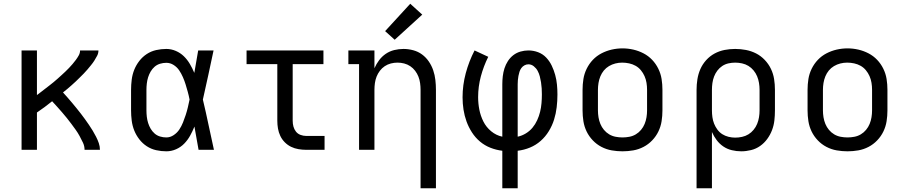

<svg xmlns="http://www.w3.org/2000/svg" viewBox="-20 -799 4840 1024"><path d="M95 0V-530H177V-292Q189 -301 200 -309.5Q211 -318 222 -326.5Q233 -335 244 -343.5Q255 -352 266 -361Q277 -370 287.5 -379.5Q298 -389 308 -398Q318 -407 328.5 -417Q339 -427 348.5 -437Q358 -447 367 -457.5Q376 -468 384.5 -479.5Q393 -491 400 -503.5Q407 -516 407 -530H505Q505 -515 498 -501.5Q491 -488 483 -475.5Q475 -463 465.5 -451.5Q456 -440 446.5 -428.5Q437 -417 426.5 -406.5Q416 -396 405.5 -385.5Q395 -375 384 -364.5Q373 -354 362 -344.5Q351 -335 339.5 -325Q328 -315 316 -306Q329 -292 341 -278Q353 -264 365 -250Q377 -236 388.5 -221.5Q400 -207 411.5 -192.5Q423 -178 433.5 -163Q444 -148 454.5 -133Q465 -118 474.5 -102Q484 -86 492.5 -69.5Q501 -53 507 -35.5Q513 -18 513 0H431Q431 -20 422.5 -38Q414 -56 404.5 -73.5Q395 -91 383.5 -107Q372 -123 360.5 -138.5Q349 -154 336.5 -169.5Q324 -185 311 -200Q298 -215 285 -229.5Q272 -244 258 -259Q238 -243 218 -228Q198 -213 177 -199V0Z M867 8Q840 8 813 2Q786 -4 763 -19Q740 -34 723 -56Q706 -78 696 -103Q686 -128 682.5 -155.5Q679 -183 679 -210V-320Q679 -347 682.5 -374.5Q686 -402 696 -427Q706 -452 723 -474Q740 -496 763 -511Q786 -526 813 -532Q840 -538 867 -538Q893 -538 917.5 -527.5Q942 -517 960.5 -499Q979 -481 992.5 -458Q1006 -435 1016 -411Q1016 -412 1016.5 -412Q1017 -412 1017 -412V-414Q1022 -443 1027 -472Q1032 -501 1037 -530H1119Q1105 -465 1091 -399Q1077 -333 1062 -268Q1078 -201 1092 -134Q1106 -67 1121 0H1039Q1033 -31 1028 -62Q1023 -93 1017 -124Q1007 -99 994 -75.5Q981 -52 962.5 -33Q944 -14 919 -3Q894 8 867 8ZM867 -66Q888 -66 906.5 -78.5Q925 -91 936.5 -108.5Q948 -126 956 -146Q964 -166 970.5 -186Q977 -206 982 -227Q987 -248 991 -268Q987 -289 981.5 -309Q976 -329 970 -348.5Q964 -368 955.5 -387.5Q947 -407 935.5 -424Q924 -441 906 -452.5Q888 -464 867 -464Q850 -464 833.5 -459Q817 -454 804.5 -443Q792 -432 783.5 -417.5Q775 -403 770 -387Q765 -371 763 -354Q761 -337 761 -320V-210Q761 -193 763 -176Q765 -159 770 -143Q775 -127 783.5 -112.5Q792 -98 804.5 -87Q817 -76 833.5 -71Q850 -66 867 -66Z M1613 0Q1593 0 1572 -3.5Q1551 -7 1532.5 -16Q1514 -25 1499 -40Q1484 -55 1475 -74Q1466 -93 1462.5 -113.5Q1459 -134 1459 -155V-457H1295V-530H1705V-457H1541V-155Q1541 -139 1545 -124Q1549 -109 1558.5 -97Q1568 -85 1583 -79.5Q1598 -74 1613 -74H1711V0Z M2223 205V-320Q2223 -338 2220.5 -356Q2218 -374 2211.5 -390.5Q2205 -407 2194 -421.5Q2183 -436 2168 -446Q2153 -456 2135.5 -460.5Q2118 -465 2100 -465Q2082 -465 2064.5 -460.5Q2047 -456 2032 -446Q2017 -436 2006 -421.5Q1995 -407 1988.5 -390.5Q1982 -374 1979.5 -356Q1977 -338 1977 -320V0H1895V-457H1838V-530H1977V-435Q1987 -458 2002 -478Q2017 -498 2037.5 -512Q2058 -526 2082.5 -532Q2107 -538 2132 -538Q2158 -538 2184 -531Q2210 -524 2231 -508.5Q2252 -493 2267 -471Q2282 -449 2290.5 -424Q2299 -399 2302 -372.5Q2305 -346 2305 -320V205ZM2085 -587 2034 -633 2168 -779 2232 -721Z M2659 205V5Q2626 1 2595.5 -11Q2565 -23 2540 -44Q2515 -65 2497 -93Q2479 -121 2468 -151.5Q2457 -182 2452 -214.5Q2447 -247 2447 -280Q2447 -345 2464 -408.5Q2481 -472 2511 -530L2584 -496Q2559 -446 2544.5 -391.5Q2530 -337 2530 -281Q2530 -247 2536.5 -214Q2543 -181 2558 -151Q2573 -121 2599.5 -99Q2626 -77 2659 -70V-350Q2659 -371 2661.5 -392.5Q2664 -414 2670.5 -434.5Q2677 -455 2689 -473.5Q2701 -492 2718 -505Q2735 -518 2756 -524Q2777 -530 2798 -530Q2825 -530 2850 -520.5Q2875 -511 2893 -492Q2911 -473 2922.5 -449Q2934 -425 2941 -399.5Q2948 -374 2950.5 -347.5Q2953 -321 2953 -295Q2953 -261 2949 -227Q2945 -193 2935 -161Q2925 -129 2907 -99.5Q2889 -70 2863.5 -47.5Q2838 -25 2806.5 -12Q2775 1 2741 5V205ZM2741 -70Q2764 -75 2784.5 -87.5Q2805 -100 2820 -118Q2835 -136 2845 -158Q2855 -180 2860.5 -202.5Q2866 -225 2868 -248.5Q2870 -272 2870 -296Q2870 -312 2869 -328Q2868 -344 2865.5 -360Q2863 -376 2859 -391.5Q2855 -407 2847.5 -421Q2840 -435 2827 -445.5Q2814 -456 2798 -456Q2787 -456 2777 -450.5Q2767 -445 2760.5 -436Q2754 -427 2750.5 -416Q2747 -405 2745 -394Q2743 -383 2742 -372Q2741 -361 2741 -350Z M3300 8Q3271 8 3242.5 3Q3214 -2 3188 -15.5Q3162 -29 3141.5 -50.5Q3121 -72 3108.5 -98Q3096 -124 3091.5 -152.5Q3087 -181 3087 -210V-320Q3087 -349 3091.5 -377.5Q3096 -406 3109 -432.5Q3122 -459 3142 -480Q3162 -501 3188 -514.5Q3214 -528 3242.5 -534.5Q3271 -541 3300 -541Q3329 -541 3357.5 -534.5Q3386 -528 3412 -514.5Q3438 -501 3458 -480Q3478 -459 3491 -432.5Q3504 -406 3508.5 -377.5Q3513 -349 3513 -320V-210Q3513 -181 3508.5 -152.5Q3504 -124 3491.5 -98Q3479 -72 3458.5 -50.5Q3438 -29 3412 -15.5Q3386 -2 3357.5 3Q3329 8 3300 8ZM3300 -66Q3318 -66 3336.5 -69.5Q3355 -73 3371 -82.5Q3387 -92 3399 -106.5Q3411 -121 3418 -138Q3425 -155 3428 -173.5Q3431 -192 3431 -210V-320Q3431 -339 3428 -357.5Q3425 -376 3417.5 -393Q3410 -410 3398 -424.5Q3386 -439 3370 -448Q3354 -457 3335.5 -461Q3317 -465 3298 -465Q3280 -465 3262 -460.5Q3244 -456 3228 -446.5Q3212 -437 3200.5 -423Q3189 -409 3182 -392Q3175 -375 3172 -356.5Q3169 -338 3169 -320V-210Q3169 -192 3172 -173.5Q3175 -155 3182 -138Q3189 -121 3201 -106.5Q3213 -92 3229 -82.5Q3245 -73 3263.5 -69.5Q3282 -66 3300 -66Z M3695 205V-320Q3695 -348 3699.5 -376.5Q3704 -405 3715.5 -431Q3727 -457 3746.5 -478.5Q3766 -500 3791 -513.5Q3816 -527 3844 -532.5Q3872 -538 3901 -538Q3930 -538 3958.5 -532.5Q3987 -527 4012.5 -514Q4038 -501 4058.5 -479.5Q4079 -458 4091.5 -432Q4104 -406 4108.5 -377.5Q4113 -349 4113 -320V-210Q4113 -183 4110 -156.5Q4107 -130 4097.5 -105Q4088 -80 4072 -58Q4056 -36 4034 -20.5Q4012 -5 3985.5 1.5Q3959 8 3933 8Q3908 8 3883 2Q3858 -4 3837.5 -18Q3817 -32 3802 -52Q3787 -72 3777 -95V205ZM3901 -65Q3919 -65 3937.5 -69Q3956 -73 3971.5 -82.5Q3987 -92 3999 -106.5Q4011 -121 4018 -138Q4025 -155 4028 -173.5Q4031 -192 4031 -210V-320Q4031 -338 4028 -356.5Q4025 -375 4018 -392Q4011 -409 3999 -423.5Q3987 -438 3971.5 -447.5Q3956 -457 3937.5 -461Q3919 -465 3901 -465Q3883 -465 3865 -461Q3847 -457 3832 -447Q3817 -437 3806 -422.5Q3795 -408 3788.5 -391Q3782 -374 3779.5 -356Q3777 -338 3777 -320V-210Q3777 -192 3779.5 -174Q3782 -156 3788.5 -139.5Q3795 -123 3806 -108Q3817 -93 3832 -83.5Q3847 -74 3865 -69.5Q3883 -65 3901 -65Z M4500 8Q4471 8 4442.5 3Q4414 -2 4388 -15.5Q4362 -29 4341.5 -50.5Q4321 -72 4308.5 -98Q4296 -124 4291.5 -152.5Q4287 -181 4287 -210V-320Q4287 -349 4291.5 -377.5Q4296 -406 4309 -432.5Q4322 -459 4342 -480Q4362 -501 4388 -514.5Q4414 -528 4442.5 -534.5Q4471 -541 4500 -541Q4529 -541 4557.5 -534.5Q4586 -528 4612 -514.5Q4638 -501 4658 -480Q4678 -459 4691 -432.5Q4704 -406 4708.5 -377.5Q4713 -349 4713 -320V-210Q4713 -181 4708.5 -152.5Q4704 -124 4691.5 -98Q4679 -72 4658.5 -50.5Q4638 -29 4612 -15.5Q4586 -2 4557.5 3Q4529 8 4500 8ZM4500 -66Q4518 -66 4536.5 -69.5Q4555 -73 4571 -82.5Q4587 -92 4599 -106.5Q4611 -121 4618 -138Q4625 -155 4628 -173.5Q4631 -192 4631 -210V-320Q4631 -339 4628 -357.5Q4625 -376 4617.5 -393Q4610 -410 4598 -424.5Q4586 -439 4570 -448Q4554 -457 4535.5 -461Q4517 -465 4498 -465Q4480 -465 4462 -460.5Q4444 -456 4428 -446.5Q4412 -437 4400.5 -423Q4389 -409 4382 -392Q4375 -375 4372 -356.5Q4369 -338 4369 -320V-210Q4369 -192 4372 -173.5Q4375 -155 4382 -138Q4389 -121 4401 -106.5Q4413 -92 4429 -82.5Q4445 -73 4463.5 -69.5Q4482 -66 4500 -66Z"/></svg>

Font: Iosevka Curly Slab Extended
Style: Regular
Weight: 400
Width: 7
Monospace: yes
Designer: Belleve Invis
Foundry: Belleve Invis
Version: Version 11.1.0; ttfautohint (v1.8.3)